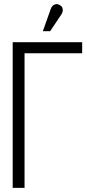

<svg xmlns="http://www.w3.org/2000/svg" viewBox="-20 -903 419 923"><path d="M274 -832Q280 -841 281.5 -849.5Q283 -858 279.5 -866Q276 -874 267 -879Q258 -884 249.5 -883Q241 -882 234 -876Q227 -870 224 -860L186 -753H221ZM41 0H98V-647H375V-700H41Z"/></svg>

Font: Advent Pro
Style: Regular
Weight: 400
Designer: VivaRado, Andreas Kalpakidis
Foundry: VivaRado, Andreas Kalpakidis
Version: Version 3.000